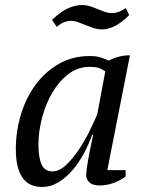

<svg xmlns="http://www.w3.org/2000/svg" viewBox="-20 -732 575 764"><path d="M347 -196Q334 -160 314.5 -123Q295 -86 269.5 -56Q244 -26 213 -7Q182 12 147 12Q43 12 43 -139Q43 -209 63 -275.5Q83 -342 121 -394Q159 -446 213.5 -477.5Q268 -509 337 -509Q362 -509 377 -504.5Q392 -500 413 -491Q453 -512 497 -512L407 -55H480V-30Q460 -14 432 -4Q404 6 377 6Q348 6 335.5 -6.5Q323 -19 323 -33Q323 -51 330 -92Q337 -133 351 -196ZM189 -50Q216 -50 243 -75.5Q270 -101 294 -137Q318 -173 337 -212Q356 -251 367 -277L399 -448Q385 -458 372 -462Q359 -466 336 -466Q290 -466 252.5 -437.5Q215 -409 188.5 -364Q162 -319 147.5 -264Q133 -209 133 -156Q133 -105 145.5 -77.5Q158 -50 189 -50ZM494 -672Q462 -640 435.5 -627.5Q409 -615 386 -615Q368 -615 352 -620.5Q336 -626 321 -632Q306 -638 291.5 -643.5Q277 -649 262 -649Q249 -649 235.5 -644Q222 -639 206 -625L187 -653Q224 -688 253 -700Q282 -712 305 -712Q323 -712 338.5 -707Q354 -702 368 -696Q382 -690 396.5 -685Q411 -680 426 -680Q439 -680 452 -684.5Q465 -689 481 -700Z"/></svg>

Font: PTSerif
Style: Italic
Weight: 400
Italic angle: -12°
Designer: A.Korolkova, O.Umpeleva, V.Yefimov
Foundry: ParaType Ltd
Version: Version 1.000W OFL; ttfautohint (v1.2) -l 8 -r 50 -G 200 -x 